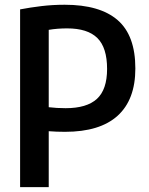

<svg xmlns="http://www.w3.org/2000/svg" viewBox="-20 -768 610 788"><path d="M62.5 0V-729.5Q104.5 -737.5 150.2 -743Q196 -748.5 245.5 -748.5Q390 -748.5 462.8 -685.5Q535.5 -622.5 535.5 -487Q535.5 -359 462.8 -293Q390 -227 247 -227Q211.5 -227 180 -229.5V0ZM249.5 -324Q336 -324 377.8 -362.2Q419.5 -400.5 419.5 -485Q419.5 -572.5 379.5 -612Q339.5 -651.5 255.5 -651.5Q215.5 -651.5 180 -645.5V-328Q197 -326 213.8 -325Q230.5 -324 249.5 -324Z"/></svg>

Font: Encode Sans Condensed SemiBold
Style: Regular
Weight: 600
Width: 3
Designer: Multiple Designers
Foundry: Impallari Type
Version: Version 3.000; ttfautohint (v1.8.3) -l 8 -r 50 -G 200 -x 14 